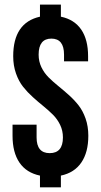

<svg xmlns="http://www.w3.org/2000/svg" viewBox="-20 -765 436 830"><path d="M37.1 -522Q37.1 -667 152.8 -692.9V-745.1H243.2V-692.9Q301.3 -680.7 331.1 -637.2Q360.8 -593.8 360.8 -522V-500H256.8V-528.8Q256.8 -598.1 202.1 -598.1Q147 -598.1 147 -528.8Q147 -499.5 158.9 -474.6Q170.9 -449.7 189.7 -430.9Q208.5 -412.1 231.4 -393.6Q254.4 -375 277.3 -354.5Q300.3 -334 319.1 -310.3Q337.9 -286.6 349.9 -252.7Q361.8 -218.8 361.8 -178.2Q361.8 -106.4 331.5 -62.3Q301.3 -18.1 243.2 -5.9V44.9H152.8V-5.9Q94.2 -18.1 64.2 -62Q34.2 -106 34.2 -178.2V-226.1H138.2V-170.9Q138.2 -103 194.8 -103Q252 -103 252 -170.9Q252 -200.2 240 -225.1Q228 -250 209.2 -268.8Q190.4 -287.6 167.5 -306.2Q144.5 -324.7 121.6 -345.5Q98.6 -366.2 79.8 -389.9Q61 -413.6 49.1 -447.5Q37.1 -481.4 37.1 -522Z"/></svg>

Font: Bebas Neue Bold
Style: Regular
Weight: 700
Designer: Ryoichi Tsunekawa
Foundry: Ryoichi Tsunekawa
Version: Version 1.300